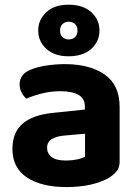

<svg xmlns="http://www.w3.org/2000/svg" viewBox="-20 -761 573 797"><path d="M255.2 15.5Q152.8 15.5 92.2 -24.1Q31.6 -63.8 31.6 -142.9Q31.6 -211 73.6 -247.4Q115.6 -283.8 198.6 -292.3L332.3 -306.3V-318.3Q332.3 -352.4 305.7 -367.4Q279.1 -382.4 230.4 -382.4Q192.4 -382.4 155.7 -373.4Q119 -364.5 90 -351.8Q78.2 -360.3 69.8 -376.6Q61.4 -393 61.4 -410.6Q61.4 -453.3 107.1 -471.8Q135.6 -483.6 174.1 -489.2Q212.7 -494.8 248.9 -494.8Q352.6 -494.8 414.6 -451.6Q476.6 -408.4 476.6 -316.8V-89.7Q476.6 -64.6 463.6 -49.3Q450.5 -34 431.2 -22.5Q401.2 -5 356.6 5.3Q312 15.5 255.2 15.5ZM255.2 -94.6Q278.2 -94.6 300.4 -99.3Q322.6 -104 333 -110.4V-206L248.6 -198.4Q214.8 -195.9 195.1 -183.7Q175.4 -171.6 175.4 -147.7Q175.4 -123.6 194.3 -109.1Q213.2 -94.6 255.2 -94.6ZM138.6 -634.3Q138.6 -679.1 172.2 -710.3Q205.8 -741.5 263.9 -741.5Q325.3 -741.5 359.2 -710.3Q393 -679.1 393 -634.3Q393 -589.4 359.2 -558.4Q325.3 -527.4 263.9 -527.4Q205.8 -527.4 172.2 -558.4Q138.6 -589.4 138.6 -634.3ZM229.3 -634.2Q229.3 -616.6 239.7 -606.9Q250 -597.2 264.7 -597.2Q280.9 -597.2 291.3 -606.7Q301.8 -616.3 301.8 -633.9Q301.8 -651.5 291.3 -661.2Q280.9 -670.9 264.7 -670.9Q250 -670.9 239.7 -661.3Q229.3 -651.7 229.3 -634.2Z"/></svg>

Font: Baloo Paaji 2
Style: Regular
Weight: 400
Designer: Shuchita Grover, Noopur Datye and Ek Type
Foundry: Ek Type
Version: Version 1.700